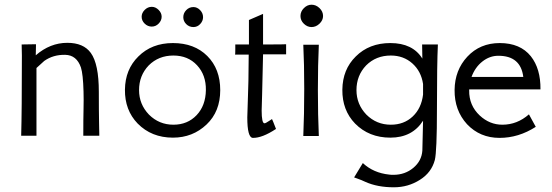

<svg xmlns="http://www.w3.org/2000/svg" viewBox="-20 -577 2348 816"><path d="M402 0H334Q334 -76 335 -113Q336 -154 335 -188Q333 -262 324 -290Q306 -343 257 -344Q206 -345 168 -318L135 -288V0H70Q73 -104 73 -341Q73 -365 72 -388L133 -389L132 -342Q193 -395 266 -395Q335 -395 366 -352Q400 -305 400 -187Q400 -104 401 -58Q401 -43 401.5 -30.5Q402 -18 402 -8.5Q402 1 402 0Z M843 -504Q843 -488 831 -475Q819 -462 802 -462Q784 -462 771.5 -474.5Q759 -487 759 -504Q759 -521 771.5 -534Q784 -547 802 -547Q818 -547 830.5 -534Q843 -521 843 -504ZM582 -506Q582 -522 595 -535Q608 -548 625 -548Q641 -548 654 -535Q667 -522 667 -506Q667 -490 654.5 -477Q642 -464 625 -464Q608 -464 595 -476.5Q582 -489 582 -506ZM916 -194Q916 -103 858 -48Q799 8 715 8Q624 8 565 -52Q510 -109 511 -196Q512 -282 568 -337Q625 -394 715 -394Q806 -394 861 -339Q916 -284 916 -194ZM855 -194Q856 -258 817.5 -299.5Q779 -341 717 -341Q654 -341 612 -299Q571 -256 571 -194Q571 -134 613 -90Q656 -47 717 -47Q777 -47 815.5 -87.5Q854 -128 855 -194Z M1196 -389V-346H1098L1094 -176L1092 -106V-108Q1092 -53 1104 -53Q1109 -53 1122 -62Q1135 -71 1136 -71Q1138 -68 1153 -29Q1094 10 1054 9Q1031 7 1031 -78Q1031 -86 1034 -174Q1036 -206 1037 -345H979Q980 -346 980 -367V-388H1038V-492L1098 -518V-388Q1195 -388 1196 -389Z M1335 1H1269Q1273 -90 1273 -199Q1273 -306 1269 -387H1335Q1331 -302 1331 -195Q1331 -87 1335 1ZM1353 -509Q1353 -491 1338 -476.5Q1323 -462 1304 -462Q1286 -462 1271.5 -476Q1257 -490 1257 -509Q1257 -528 1271.5 -542.5Q1286 -557 1304 -557Q1323 -557 1338 -542.5Q1353 -528 1353 -509Z M1774 -388H1841Q1837 -305 1837 -112Q1837 67 1828 103Q1814 156 1765 187Q1715 219 1654 219Q1584 219 1533 196Q1522 190 1485 177L1522 116Q1567 158 1634 165Q1640 166 1652 166Q1701 166 1736.5 136.5Q1772 107 1775 63Q1776 32 1778 -64Q1732 8 1639 8Q1548 8 1489 -52Q1434 -109 1435 -196Q1436 -282 1492 -337Q1549 -394 1639 -394Q1734 -394 1775 -328Q1775 -365 1774 -388ZM1641 -341Q1578 -341 1536 -299Q1495 -256 1495 -194Q1495 -134 1537 -90Q1580 -47 1641 -47Q1697 -47 1734 -82Q1771 -117 1778 -175V-220Q1770 -274 1732.5 -307.5Q1695 -341 1641 -341Z M2104 -394Q2191 -394 2236 -338Q2278 -285 2277 -197H1974V-193Q1973 -129 2019 -86Q2061 -47 2115 -47Q2178 -47 2228 -91L2257 -38Q2184 9 2103 9Q2020 9 1965 -49Q1911 -108 1912 -195Q1913 -279 1966 -336Q2020 -394 2104 -394ZM1984 -250H2204Q2193 -340 2098 -340Q2061 -340 2030 -315.5Q1999 -291 1984 -250Z"/></svg>

Font: GFS Neohellenic Rg
Style: Regular
Weight: 400
Designer: Takis Katsoulidis and George D. Matthiopoulos
Foundry: Takis Katsoulidis and George D. Matthiopoulos
Version: Version 1.0